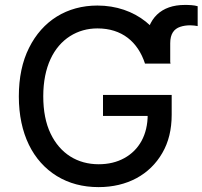

<svg xmlns="http://www.w3.org/2000/svg" viewBox="-20 -760 833 790"><path d="M680.4 -582.4C680.4 -620.7 696 -641 721.2 -649.5C733.7 -653.8 747.9 -655.9 763.1 -655.9C774.1 -655.9 784.8 -654.1 793.3 -652.7V-734.4C778.1 -739 758.5 -739.7 740.1 -739.7C644.2 -739.7 584.9 -685.4 579.9 -582.4L576.3 -498.2H680.4ZM681.8 -498.2C656.2 -639.9 536.2 -737.2 380.7 -737.2C255.7 -737.2 154.8 -674.7 99.4 -562.9C71.4 -507.1 57.5 -440.3 57.5 -363.3C57.5 -209.9 115.4 -96.2 214.1 -35.5C263.5 -5.3 320.7 9.9 385.7 9.9C502.5 9.9 596.2 -40.8 647.7 -130.3C673.7 -174.7 686.4 -227.3 686.4 -288V-369.3H403.8V-283H615.4L587.7 -288.4C587.7 -204.9 552.2 -142.8 491.5 -109.4C461.3 -92.7 426.1 -84.2 386 -84.2C299 -84.2 227.6 -127.5 187.9 -210.9C168 -252.5 158 -303.6 158 -364C158 -484.4 200.6 -568.2 268.1 -611.2C301.8 -632.5 339.5 -643.1 381 -643.1C481.2 -643.1 547.2 -588.4 576.7 -498.2Z"/></svg>

Font: Inter 465
Style: Regular
Weight: 400
Designer: Rasmus Andersson
Foundry: rsms
Version: Version 3.019;Glyphs 3.1.2 (3151)